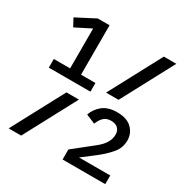

<svg xmlns="http://www.w3.org/2000/svg" viewBox="-162 -829 923 959"><g transform="rotate(30 300.0 -349.0)"><path d="M40 -413H134V-643L45 -598L21 -642L129 -698H197V-413H280V-363H40ZM510 -698H582L422 -398H350ZM178 -300H250L90 0H18ZM329 -58 442 -148Q496 -191 496 -238V-243Q496 -262 482.5 -275.5Q469 -289 443 -289Q417 -289 401.5 -274.5Q386 -260 376 -234L323 -256Q334 -290 364.5 -315.5Q395 -341 448 -341Q505 -341 533.5 -312.5Q562 -284 562 -244Q562 -202 535.5 -170Q509 -138 472 -109L395 -50H575V0H329Z"/></g></svg>

Font: IBM Plaex Mono
Style: Regular
Weight: 400
Designer: Mike Abbink, Paul van der Laan, Pieter van Rosmalen
Foundry: Bold Monday
Version: Version 2.003